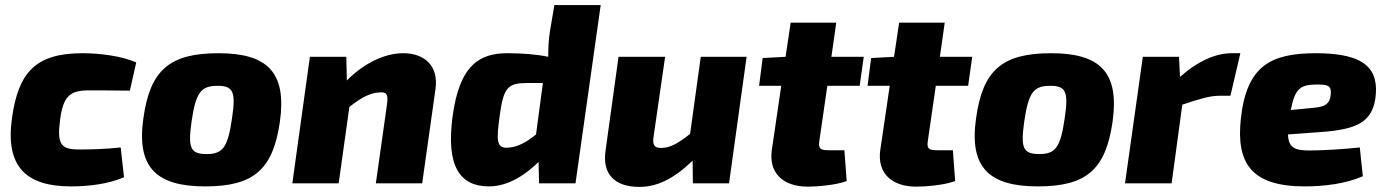

<svg xmlns="http://www.w3.org/2000/svg" viewBox="-20 -720 5442 754"><path d="M304 -511C121 -511 52 -437 27 -256C0 -64 84 12 259 12C327 12 405 3 467 -24L454 -141C394 -134 330 -133 292 -133C220 -133 203 -151 216 -250C228 -340 253 -365 327 -365C366 -365 423 -365 490 -364L515 -475C457 -500 373 -511 304 -511Z M838 -511C645 -511 569 -444 543 -255C515 -60 597 12 786 12C976 12 1052 -54 1079 -241C1107 -437 1029 -511 838 -511ZM835 -383C896 -383 907 -359 891 -255C875 -142 855 -115 792 -115C727 -115 718 -139 732 -241C749 -358 769 -383 835 -383Z M1564 -511C1490 -511 1410 -472 1342 -404L1340 -497H1197L1128 0H1310L1352 -300C1402 -340 1438 -356 1470 -357C1499 -360 1505 -348 1500 -312L1456 0H1638L1690 -369C1704 -463 1645 -511 1564 -511Z M2157 -700 2140 -599C2134 -562 2133 -529 2133 -497C2085 -507 2029 -511 1973 -511C1866 -511 1784 -468 1757 -260C1732 -70 1784 12 1900 12C1980 12 2049 -39 2095 -84L2097 0H2240L2339 -700ZM1942 -263C1957 -378 1975 -394 2051 -394H2112L2085 -192C2048 -162 2014 -142 1973 -140C1928 -137 1930 -173 1942 -263Z M2732 -497 2690 -194C2640 -155 2611 -139 2575 -139C2553 -139 2542 -148 2546 -179L2592 -497H2409L2358 -128C2345 -39 2391 14 2491 14C2561 14 2626 -18 2700 -89L2701 0H2843L2912 -497Z M3229 -383H3356L3372 -497H3245L3264 -631H3085L3065 -497L2975 -492L2961 -383H3048L3011 -131C2998 -42 3054 13 3152 13C3189 13 3263 7 3305 -9L3296 -130H3234C3199 -130 3193 -138 3198 -169Z M3655 -383H3782L3798 -497H3671L3690 -631H3511L3491 -497L3401 -492L3387 -383H3474L3437 -131C3424 -42 3480 13 3578 13C3615 13 3689 7 3731 -9L3722 -130H3660C3625 -130 3619 -138 3624 -169Z M4108 -511C3915 -511 3839 -444 3813 -255C3785 -60 3867 12 4056 12C4246 12 4322 -54 4349 -241C4377 -437 4299 -511 4108 -511ZM4105 -383C4166 -383 4177 -359 4161 -255C4145 -142 4125 -115 4062 -115C3997 -115 3988 -139 4002 -241C4019 -358 4039 -383 4105 -383Z M4817 -511C4755 -511 4685 -481 4614 -418L4610 -497H4468L4398 0H4581L4623 -309C4692 -332 4731 -344 4770 -344H4812L4851 -511Z M5149 -511C4970 -511 4876 -462 4853 -255C4834 -81 4892 12 5104 12C5178 12 5265 2 5332 -28L5320 -141C5260 -134 5166 -129 5122 -129C5066 -129 5040 -139 5038 -192L5173 -202C5304 -212 5367 -239 5381 -332C5397 -446 5345 -511 5149 -511ZM5206 -350C5202 -307 5178 -300 5133 -296L5049 -288C5065 -369 5084 -387 5146 -388C5196 -389 5209 -383 5206 -350Z"/></svg>

Font: Exo 2 Extra Bold
Style: Italic
Weight: 800
Italic angle: -8°
Designer: Natanael Gama
Version: Version 1.001;PS 001.001;hotconv 1.0.88;makeotf.lib2.5.64775